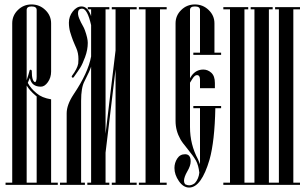

<svg xmlns="http://www.w3.org/2000/svg" viewBox="-20 -832 1375 864"><path d="M5 0V-10H35V-727Q35 -762 60.5 -787Q86 -812 122 -812Q158 -812 184 -787Q210 -762 210 -727V-510Q210 -483 195.5 -462.5Q181 -442 164 -442Q123 -442 115 -479Q115 -480 114.5 -480Q114 -480 114 -481Q113 -479 105 -459Q119 -433 145 -412Q168 -392 210 -385V-10H240V0ZM139 -403Q114 -424 100 -447V-10H145V-398Q144 -398 139 -403ZM138 -462Q145 -466 145 -487V-787Q145 -803 122 -803Q100 -803 100 -787V-471Q109 -498 113 -514Q113 -517 116 -518Q119 -519 121 -517Q123 -515 123 -512Q123 -467 138 -462Z M350 -793Q331 -793 331 -773Q331 -759 340 -741Q343 -733 350.5 -720Q358 -707 362 -696Q375 -660 375 -639Q375 -608 363 -575.5Q351 -543 341.5 -528Q332 -513 312 -485Q310 -482 307 -482.5Q304 -483 303 -485.5Q302 -488 304 -491Q328 -523 332 -546Q333 -555 333 -566Q333 -594 323 -616Q321 -620 316 -632Q311 -644 308.5 -650Q306 -656 302 -668Q298 -680 295.5 -688.5Q293 -697 291.5 -708Q290 -719 290 -730Q290 -758 307.5 -780.5Q325 -803 347 -803Q373 -803 388 -765Q388 -763 390 -759V-790H375V-800H472V-790H455V-230L500 -605V-790H483V-800H595V-790H565V-10H595V0H483V-10H500V-520L455 -145V-10H472V0H373V-10H390V-532Q385 -515 360 -466Q345 -438 345 -378V-10H362V0H250V-10H280V-322Q280 -360 311 -407Q377 -505 390 -578V-719Q373 -793 350 -793Z M730 0H605V-10H635V-790H605V-800H730V-790H700V-10H730Z M842 -491Q862 -519 895 -519Q915 -519 931 -504.5Q947 -490 947 -458V-435H880V-474Q880 -494 866 -494Q856 -494 845 -476L835 -460V-260Q835 -182 871 -115Q877 -102 880 -93V-345H850V-355H975V-345H949Q946 -196 923 -114Q886 12 831 12Q805 12 785 -17Q765 -46 765 -76Q765 -99 777.5 -118.5Q790 -138 813 -138Q838 -138 838 -106Q838 -86 823 -61Q808 -35 808 -18Q808 -10 813 -3Q823 2 831 2Q844 2 857 -8Q874 -27 877 -55Q873 -89 862 -109Q850 -130 824.5 -161Q799 -192 792 -205Q770 -244 770 -287V-727Q770 -762 795.5 -787Q821 -812 857 -812Q893 -812 919 -787Q945 -762 945 -727V-595H975V-585H850V-595H880V-787Q880 -803 857 -803Q835 -803 835 -787V-480Z M1330 -790H1300V-10H1330V0H985V-10H1015V-790H985V-800H1097V-790H1080V-10H1125V-790H1108V-800H1207V-790H1190V-10H1235V-790H1218V-800H1330Z"/></svg>

Font: Cathisma Unicode
Style: Normal
Weight: 400
Version: Version 1.0